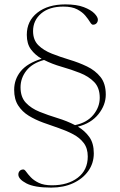

<svg xmlns="http://www.w3.org/2000/svg" viewBox="-20 -745 546 874"><path d="M213 109Q137 109 100.2 89.8Q63.5 70.5 63.5 49.5Q63.5 40 69.5 33.2Q75.5 26.5 86.5 26.5Q92 26.5 99.5 37.2Q107 48 120.5 62.2Q134 76.5 157 87.5Q180 98.5 216.5 98.5Q289 98.5 334.2 63.8Q379.5 29 379.5 -32.5Q379.5 -70 361.2 -94Q343 -118 313.2 -133.8Q283.5 -149.5 247.8 -161.8Q212 -174 176.2 -187Q140.5 -200 110.8 -218.2Q81 -236.5 62.8 -264.8Q44.5 -293 44.5 -336Q44.5 -384 74.5 -420.8Q104.5 -457.5 169.5 -477.5Q140 -494.5 121 -520Q102 -545.5 102 -586.5Q102 -649.5 150 -687.2Q198 -725 277.5 -725Q329 -725 361.5 -712.5Q394 -700 409.8 -683.8Q425.5 -667.5 425.5 -655.5Q425.5 -646 419.5 -639.2Q413.5 -632.5 403 -632.5Q397 -632.5 389.5 -645Q382 -657.5 368.5 -673.8Q355 -690 331.2 -702.5Q307.5 -715 268.5 -715Q204 -715 167.2 -683.5Q130.5 -652 130.5 -603.5Q130.5 -563 154.5 -539.2Q178.5 -515.5 216 -500.8Q253.5 -486 296 -473.2Q338.5 -460.5 376 -442.5Q413.5 -424.5 437.5 -394.5Q461.5 -364.5 461.5 -314.5Q461.5 -267 428 -225.2Q394.5 -183.5 334.5 -168.5Q366 -150 386.5 -121.5Q407 -93 407 -47Q407 -2 382 33.2Q357 68.5 313.2 88.8Q269.5 109 213 109ZM434 -300Q434 -345.5 408.8 -371.5Q383.5 -397.5 344 -413Q304.5 -428.5 260.8 -441Q217 -453.5 180.5 -472Q127 -457.5 100.2 -423.5Q73.5 -389.5 73.5 -347.5Q73.5 -303 97.8 -277.2Q122 -251.5 160.5 -236Q199 -220.5 241.8 -207.5Q284.5 -194.5 321.5 -175.5Q375.5 -186.5 404.8 -222Q434 -257.5 434 -300Z"/></svg>

Font: Newsreader Display ExtraLight
Style: Regular
Weight: 275
Designer: Hugues Gentile
Foundry: Production Type
Version: Version 1.002